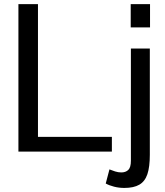

<svg xmlns="http://www.w3.org/2000/svg" viewBox="-20 -735 802 931"><path d="M69.3 0V-714.8H164.1V-71.3H522.5V0ZM583 176.3Q557.1 176.3 533.2 170.2Q509.3 164.1 492.7 154.8L510.7 86.4Q523.9 91.8 538.6 96.4Q553.2 101.1 568.4 101.1Q589.4 101.1 602.1 88.9Q614.7 76.7 614.7 44.4V-499.5H706.5V15.6Q706.5 74.7 694.6 109.9Q682.6 145 655.5 160.6Q628.4 176.3 583 176.3ZM613.8 -602.1V-714.8H707.5V-602.1Z"/></svg>

Font: Pontano Sans Medium
Style: Regular
Weight: 500
Designer: Vernon Adams
Foundry: Vernon Adams
Version: Version 2.001